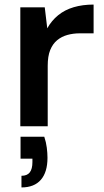

<svg xmlns="http://www.w3.org/2000/svg" viewBox="-20 -553 455 841"><path d="M69 0V-521H176L187 -429Q206 -463 235 -486.5Q264 -510 303 -521.5Q342 -533 390 -533V-407H329Q301 -407 275.5 -400Q250 -393 230.5 -377Q211 -361 200 -334Q189 -307 189 -265V0ZM74 268V217Q99 217 110.5 202Q122 187 122 157V142H70V46H174Q182 70 185 94Q188 118 188 138Q188 201 159 234.5Q130 268 74 268Z"/></svg>

Font: DM Sans 10pt SemiBold
Style: Regular
Weight: 600
Version: Version 4.004;gftools[0.9.30]